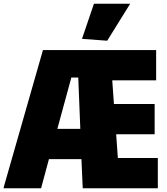

<svg xmlns="http://www.w3.org/2000/svg" viewBox="-25 -1008 896 1028"><path d="M414 -800 478 -988H672L549 -790ZM-5 -6 205 -740H811V-578H576L585 -451H803V-289H597L606 -162H820V0H418L411 -156H237L195 0H-5ZM282 -318H405L394 -593H357Z"/></svg>

Font: Encode Sans Compressed
Style: Black
Weight: 900
Designer: Pablo Impallari, Andres Torresi
Foundry: Pablo Impallari, Andres Torresi
Version: Version 1.000; ttfautohint (v1.00) -l 8 -r 50 -G 200 -x 14 -